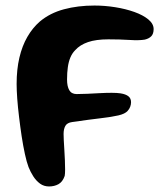

<svg xmlns="http://www.w3.org/2000/svg" viewBox="-20 -657 598 693"><path d="M157 16Q138.5 16 124.5 5.8Q110.5 -4.5 100.2 -20.5Q90 -36.5 83 -54Q76 -72.5 69.8 -101.5Q63.5 -130.5 58.2 -165Q53 -199.5 48.8 -234.8Q44.5 -270 42.2 -301Q40 -332 40 -354Q40 -406.5 50 -449Q60 -491.5 78.8 -524Q97.5 -556.5 124 -579.5Q160.5 -610 210.8 -623.5Q261 -637 321 -637Q358 -637 395.8 -631Q433.5 -625 465 -613.8Q496.5 -602.5 515.5 -586.8Q534.5 -571 534.5 -552Q534.5 -535 526 -526.2Q517.5 -517.5 502.5 -514Q482 -510.5 447.5 -512.8Q413 -515 371 -515Q326.5 -515 297.5 -505Q268.5 -495 251.5 -476Q240.5 -465 234 -449.5Q227.5 -434 224.8 -414.2Q222 -394.5 222 -370Q222 -357.5 224 -348Q226 -338.5 230 -331.5Q234 -324.5 240.8 -321Q247.5 -317.5 256.5 -317.5Q273 -317.5 295.2 -318.5Q317.5 -319.5 340.5 -320.8Q363.5 -322 383.2 -322Q403 -322 415.5 -320Q434 -317 443.5 -309.5Q453 -302 453 -288Q453 -280 450 -271.8Q447 -263.5 440.5 -256.5Q431 -246 407.5 -240.5Q384 -235 343.2 -230.2Q302.5 -225.5 240.5 -216.5Q222.5 -214 216 -202.8Q209.5 -191.5 209.5 -173.5Q209.5 -166 210.2 -150.8Q211 -135.5 212.2 -116.8Q213.5 -98 214.2 -79.2Q215 -60.5 215 -45.2Q215 -30 213.5 -22Q206 -0.5 191 7.8Q176 16 157 16Z"/></svg>

Font: Gluten Medium
Style: Regular
Weight: 500
Designer: Tyler Finck
Foundry: Etcetera Type Company
Version: Version 1.300